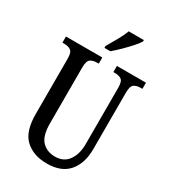

<svg xmlns="http://www.w3.org/2000/svg" viewBox="-223 -1041 1031 1162"><g transform="rotate(30 292.0 -460.5)"><path d="M295 10Q201 10 144.5 -42Q88 -94 88 -216V-604Q88 -648 70 -659.5Q52 -671 25 -671H12V-714H266V-671H254Q226 -671 208.5 -659Q191 -647 191 -600V-210Q191 -123 226 -87Q261 -51 317 -51Q378 -51 409.5 -95.5Q441 -140 441 -209V-604Q441 -648 424 -659.5Q407 -671 380 -671H368V-714H571V-671H558Q531 -671 513.5 -659Q496 -647 496 -600V-207Q496 -107 446 -48.5Q396 10 295 10ZM248 -784Q269 -821 291 -859Q313 -897 325 -931H431V-921Q421 -904 396.5 -876.5Q372 -849 343 -820.5Q314 -792 289 -771H248Z"/></g></svg>

Font: Noto Serif Thai ExtraCondensed Medium
Style: Regular
Weight: 500
Width: 2
Designer: Monotype Design Team
Foundry: Monotype Imaging Inc.
Version: Version 2.002; ttfautohint (v1.8.4.7-5d5b)